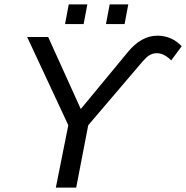

<svg xmlns="http://www.w3.org/2000/svg" viewBox="-20 -857 850 877"><path d="M699 -694Q764 -694 810 -646L762 -581Q729 -614 697 -614Q682 -614 670 -608.5Q658 -603 651 -596.5Q644 -590 632 -577L383 -285L328 0H235L292 -285L104 -688H200L349 -359L563 -618Q625 -694 699 -694ZM549 -747H464L481 -837H566ZM362 -747H277L294 -837H379Z"/></svg>

Font: Libra Sans
Style: Italic
Weight: 400
Italic angle: -12°
Foundry: Context Ltd
Version: Version 1.002